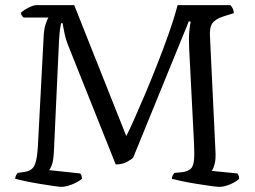

<svg xmlns="http://www.w3.org/2000/svg" viewBox="-20 -725 988 745"><path d="M219 0Q210 0 186 -3.5Q162 -7 132 -12Q102 -17 76.5 -22.5Q51 -28 39 -31Q39 -39 42.5 -45Q46 -51 49 -54L75 -58Q104 -62 114 -83.5Q124 -105 127 -157L149 -576Q150 -609 156.5 -629.5Q163 -650 168 -657H72Q69 -659 65.5 -663.5Q62 -668 61 -675Q66 -681 77.5 -688Q89 -695 101 -700Q113 -705 119 -705H268L470 -197Q481 -218 500 -260.5Q519 -303 542.5 -358.5Q566 -414 590 -475Q614 -536 635 -595.5Q656 -655 669 -705H874Q878 -701 882.5 -693Q887 -685 887 -674L846 -661Q815 -651 803.5 -634Q792 -617 795 -578L816 -139Q818 -107 812.5 -87.5Q807 -68 801 -62L901 -52Q903 -50 905.5 -44.5Q908 -39 908 -31Q895 -19 872.5 -9.5Q850 0 831 0Q822 0 796.5 -3.5Q771 -7 740.5 -12Q710 -17 684 -22.5Q658 -28 647 -31Q647 -39 650.5 -45Q654 -51 657 -54L687 -57Q709 -60 719.5 -69.5Q730 -79 732.5 -101.5Q735 -124 733 -166L714 -537Q712 -575 714.5 -602.5Q717 -630 720 -640L713 -643L497 -114Q490 -106 472 -96.5Q454 -87 429 -87L248 -540Q236 -569 230.5 -595Q225 -621 223 -635H217Q215 -626 213 -612Q211 -598 209 -567L189 -134Q187 -101 181 -84.5Q175 -68 170 -65L291 -52Q298 -46 298 -31Q282 -18 258.5 -9Q235 0 219 0Z"/></svg>

Font: Texturina 72pt
Style: Regular
Weight: 400
Designer: Guillermo Torres Carreño
Foundry: Omnibus-Type
Version: Version 1.002; ttfautohint (v1.8.3)